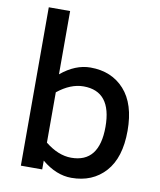

<svg xmlns="http://www.w3.org/2000/svg" viewBox="-93 -920 843 1010"><g transform="rotate(10 328.5 -414.5)"><path d="M357 -572Q470 -572 538 -496.5Q606 -421 606 -278Q606 -134 538 -58.5Q470 17 357 17Q276 17 199 -47V0H85V-846H199V-508Q276 -572 357 -572ZM338 -87Q488 -87 488 -278Q488 -468 338 -468Q269 -468 199 -412V-143Q269 -87 338 -87Z"/></g></svg>

Font: Biryani DemiBold
Style: Regular
Weight: 600
Designer: Dan Reynolds and Mathieu Réguer
Foundry: Dan Reynolds and Mathieu Réguer
Version: Version 1.003;PS 001.003;hotconv 1.0.70;makeotf.lib2.5.58329